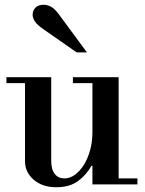

<svg xmlns="http://www.w3.org/2000/svg" viewBox="-20 -774 610 806"><path d="M478 -25H557V0H368V-78H364Q342 -39 307 -13.5Q272 12 216 12Q158 12 121.5 -19.5Q85 -51 85 -97V-425H7V-450H195V-100Q195 -62 210 -43.5Q225 -25 251 -25Q273 -25 294 -40Q315 -55 331.5 -81Q348 -107 358 -142.5Q368 -178 368 -219V-425H286V-450H478ZM302 -554 167 -648Q135 -670 126 -684.5Q117 -699 117 -712Q117 -730 129 -742Q141 -754 163 -754Q179 -754 194.5 -745.5Q210 -737 227 -714L345 -554Z"/></svg>

Font: Libre Bodoni
Style: Regular
Weight: 400
Designer: Pablo Impallari, Rodrigo Fuenzalida
Foundry: Pablo Impallari, Rodrigo Fuenzalida
Version: Version 1.001; ttfautohint (v1.5.65-e2d9)